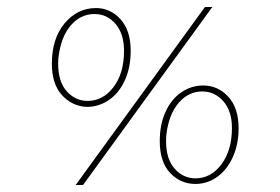

<svg xmlns="http://www.w3.org/2000/svg" viewBox="-20 -528 798 548"><path d="M217 0H196L565 -508H586ZM225 -223Q184 -226 156 -257.5Q128 -289 128 -346Q128 -418 164.5 -461.5Q201 -505 254 -505Q295 -505 324 -473Q353 -441 353 -383Q353 -334 335.5 -297Q318 -260 288.5 -241Q259 -222 225 -223ZM230 -240Q274 -240 304 -279.5Q334 -319 334 -383Q334 -432 309.5 -460Q285 -488 250 -488Q210 -488 182 -455.5Q154 -423 147 -365Q146 -358 146 -346Q146 -295 170.5 -267.5Q195 -240 230 -240ZM538 -3Q495 -3 465.5 -34.5Q436 -66 436 -125Q436 -173 452.5 -209Q469 -245 497.5 -264.5Q526 -284 560 -284Q602 -284 631.5 -252Q661 -220 661 -162Q661 -115 644 -78.5Q627 -42 599 -22.5Q571 -3 538 -3ZM538 -19Q582 -19 612 -59Q642 -99 642 -163Q642 -211 617.5 -239Q593 -267 557 -267Q518 -267 490 -234.5Q462 -202 455 -145Q454 -138 454 -125Q454 -74 478.5 -46.5Q503 -19 538 -19Z"/></svg>

Font: Josefin Sans Thin
Style: Italic
Weight: 200
Italic angle: -7°
Designer: Santiago Orozco
Foundry: Typemade
Version: Version 2.000